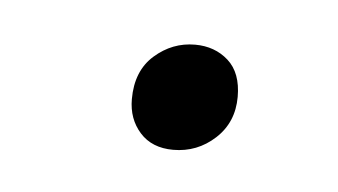

<svg xmlns="http://www.w3.org/2000/svg" viewBox="-25 -399 238 135"><g transform="rotate(5 94.5 -331.5)"><path d="M100 -294Q85 -294 76.5 -303.5Q68 -313 68 -327Q68 -347 80.5 -358Q93 -369 109 -369Q123 -369 132.5 -360.5Q142 -352 142 -335Q142 -317 129.5 -305.5Q117 -294 100 -294Z"/></g></svg>

Font: Bitter Thin Light
Style: Italic
Weight: 300
Italic angle: -9°
Version: Version 2.002